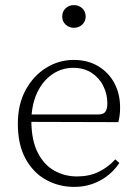

<svg xmlns="http://www.w3.org/2000/svg" viewBox="-20 -720 538 753"><path d="M267 -454Q225 -454 189.5 -431.5Q154 -409 131.5 -368Q109 -327 104 -271H365Q386 -271 393.5 -282Q401 -293 401 -315Q401 -351 385 -383Q369 -415 339 -434.5Q309 -454 267 -454ZM271 13Q211 13 161 -14.5Q111 -42 80.5 -97Q50 -152 50 -235Q50 -311 80.5 -367Q111 -423 161 -454Q211 -485 269 -485Q324 -485 365 -460.5Q406 -436 428.5 -394Q451 -352 451 -298Q451 -280 449 -266Q447 -252 444 -241L103 -242Q104 -168 128.5 -120.5Q153 -73 193.5 -50.5Q234 -28 282 -28Q330 -28 367 -46Q404 -64 432 -95L448 -81Q420 -38 373.5 -12.5Q327 13 271 13ZM270 -611Q251 -611 237.5 -623.5Q224 -636 224 -655Q224 -675 237.5 -687.5Q251 -700 270 -700Q289 -700 302.5 -687.5Q316 -675 316 -655Q316 -636 302.5 -623.5Q289 -611 270 -611Z"/></svg>

Font: Source Serif Pro Light
Style: Regular
Weight: 300
Designer: Frank Grießhammer
Foundry: Adobe Systems Incorporated
Version: Version 3.001;hotconv 1.0.111;makeotfexe 2.5.65597